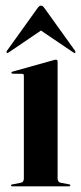

<svg xmlns="http://www.w3.org/2000/svg" viewBox="-20 -660 287 680"><path d="M184 -442.5V-28.5Q184 -21.5 187 -17.5Q190 -13.5 196 -12.5L223.5 -7.5Q226.5 -7 227.8 -6Q229 -5 229 -3.5Q229 -2 227.8 -1Q226.5 0 224.5 0H23Q21.5 0 20.2 -1Q19 -2 19 -3.5Q19 -4.5 20 -5.5Q21 -6.5 24 -7L52.5 -12.5Q59 -13.5 61.8 -17.5Q64.5 -21.5 64.5 -28V-392Q64.5 -395 63 -396.8Q61.5 -398.5 57.5 -398.5L25 -399Q23 -399 21.8 -400Q20.5 -401 20.5 -402.5Q20.5 -404.5 21.8 -405.2Q23 -406 25 -406.5L168 -446.5Q172.5 -448 174.5 -448.2Q176.5 -448.5 178.5 -448.5Q181 -448.5 182.5 -446.8Q184 -445 184 -442.5ZM151.1 -569.5H98.9L239.3 -474.5Q241.5 -473 243.3 -472.5Q245.1 -472 246.5 -473Q247.4 -474 247.1 -476Q246.9 -478 245.6 -480.5L138 -630.5Q134.4 -635.5 131.7 -637.8Q129 -640 125 -640Q121.4 -640 118.7 -637.8Q116 -635.5 112.4 -630.5L4.8 -480.5Q3 -478 3.2 -476Q3.5 -474 3.9 -473Q5.3 -472 7.1 -472.5Q8.9 -473 11.1 -474.5Z"/></svg>

Font: Fraunces 120pt SemiBold
Style: Regular
Weight: 600
Version: Version 1.000;[b76b70a41]